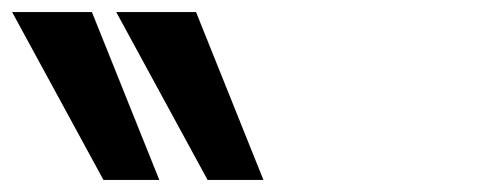

<svg xmlns="http://www.w3.org/2000/svg" viewBox="-356 -880 823 319"><path d="M-162.9 -860 -11.1 -581H81.7L-30.3 -860ZM-335.9 -860 -184.1 -581H-91.3L-203.3 -860Z"/></svg>

Font: Hussar
Style: BdOpOblFive
Weight: 700
Foundry: Cannot Into Space Fonts
Version: Version 2.00